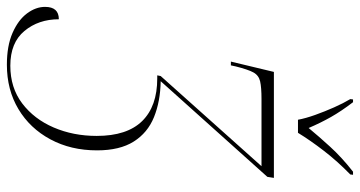

<svg xmlns="http://www.w3.org/2000/svg" viewBox="-320 -542 1046 558"><g transform="rotate(90 203.0 -263.0)"><path d="M112 240Q57 240 19.5 223.5Q-18 207 -37 181.5Q-56 156 -56 129Q-56 89 -20 89Q-20 148 14 189Q48 230 115 230Q179 230 224.5 195.5Q270 161 294.5 104Q319 47 319 -21Q319 -109 276 -153Q233 -197 152 -197H143L145 -207L407 -500H212Q178 -500 160.5 -496Q143 -492 134.5 -476.5Q126 -461 117 -425L114 -411H103L133 -536H441L438 -517L160 -207Q219 -206 264.5 -187.5Q310 -169 335.5 -128.5Q361 -88 361 -22Q361 54 329 113.5Q297 173 241 206.5Q185 240 112 240ZM272 -606Q268 -628 258 -656Q248 -684 236 -711Q224 -738 212 -758L213 -766H221Q247 -732 264 -702Q281 -672 296 -637Q320 -666 350.5 -699.5Q381 -733 423 -766H432L431 -758Q393 -721 362.5 -681.5Q332 -642 310 -606Z"/></g></svg>

Font: Noto Serif Display SemiCondensed ExtraLight
Style: Italic
Weight: 200
Width: 4
Italic angle: -12°
Designer: Monotype Design Team
Foundry: Monotype Imaging Inc.
Version: Version 2.009